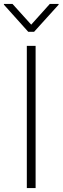

<svg xmlns="http://www.w3.org/2000/svg" viewBox="-40 -962 320 982"><path d="M142.1 -727.5V0H97.2V-727.5ZM23.9 -941.9 119.6 -835.9 214.8 -941.9H259.8V-938L134.3 -799.3H104.5L-20 -938V-941.9Z"/></svg>

Font: Inter Tight ExtraLight
Style: Regular
Weight: 250
Designer: Rasmus Andersson
Foundry: rsms
Version: Version 3.004